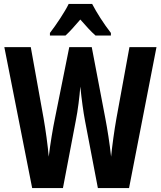

<svg xmlns="http://www.w3.org/2000/svg" viewBox="-20 -953 815 973"><path d="M447 -933H328C310 -895 264 -826 233 -786V-773H312C332 -791 358 -820 387 -854C416 -821 441 -793 464 -773H542V-786C504 -835 470 -889 447 -933ZM773 -714H636L570 -353C559 -291 549 -218 543 -159C536 -225 524 -300 514 -352L445 -714H331L258 -351C248 -303 235 -226 227 -159C222 -217 211 -296 201 -353L136 -714H2L143 0H299L364 -341C375 -395 383 -464 387 -514C394 -447 402 -387 411 -340L476 0H634Z"/></svg>

Font: Noto Sans Thai Looped ExtraCondensed
Style: Bold
Weight: 700
Width: 2
Designer: Sasikarn Vongin, Ben Mitchell
Foundry: The Fontpad Ltd
Version: Version 1.001